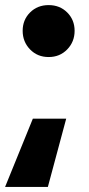

<svg xmlns="http://www.w3.org/2000/svg" viewBox="-52 -585 349 754"><path d="M77 -119H208L136 149H-32ZM139 -361Q95 -361 66 -391Q37 -421 37 -464Q37 -507 66 -536Q95 -565 139 -565Q183 -565 212 -536Q241 -507 241 -464Q241 -421 212 -391Q183 -361 139 -361Z"/></svg>

Font: Moderustic ExtraBold
Style: Regular
Weight: 800
Designer: Tural Alisoy
Foundry: TAFT Foundry
Version: Version 2.120